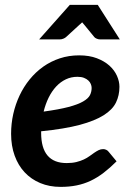

<svg xmlns="http://www.w3.org/2000/svg" viewBox="-20 -742 513 770"><path d="M459 -394Q459 -359.5 445.2 -331Q431.5 -302.5 396 -280Q360.5 -257.5 299.8 -241.2Q239 -225 145 -215.5V-209Q145 -88 247.5 -88Q269.5 -88 286.5 -92.2Q303.5 -96.5 316.2 -102.5Q329 -108.5 339.2 -116Q349.5 -123.5 358.2 -129.5Q367 -135.5 375.5 -139.8Q384 -144 394 -144Q400 -144 406 -141.2Q412 -138.5 416 -133L447.5 -95Q421 -68.5 395.5 -49Q370 -29.5 343.5 -17Q317 -4.5 287.5 1.5Q258 7.5 223 7.5Q178 7.5 141.5 -7.8Q105 -23 79 -50.8Q53 -78.5 38.8 -117.8Q24.5 -157 24.5 -205.5Q24.5 -246 33.2 -285Q42 -324 58.5 -359Q75 -394 99 -423.5Q123 -453 153.2 -474.5Q183.5 -496 219.8 -508Q256 -520 297.5 -520Q338 -520 368.2 -508.5Q398.5 -497 418.8 -478.8Q439 -460.5 449 -438Q459 -415.5 459 -394ZM290.5 -434Q265.5 -434 244 -423.8Q222.5 -413.5 205.2 -395Q188 -376.5 175.2 -350.8Q162.5 -325 155 -294.5Q217 -303 254.8 -313Q292.5 -323 313.2 -335Q334 -347 340.8 -360.5Q347.5 -374 347.5 -389.5Q347.5 -397 344.2 -405Q341 -413 334.2 -419.2Q327.5 -425.5 316.8 -429.8Q306 -434 290.5 -434ZM460.5 -584H381.5Q374.5 -584 368 -586.8Q361.5 -589.5 358.5 -593L318 -642.5Q314 -646.5 309.5 -652.5Q306.5 -649.5 303.8 -647Q301 -644.5 298.5 -642.5L244.5 -593Q240.5 -589.5 233.8 -586.8Q227 -584 219.5 -584H137L260 -722.5H372Z"/></svg>

Font: Lato TR
Style: Bold Italic
Weight: 700
Italic angle: -12°
Designer: Lukasz Dziedzic
Foundry: tyPoland Lukasz Dziedzic
Version: Version 1.104 2013